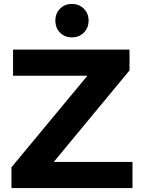

<svg xmlns="http://www.w3.org/2000/svg" viewBox="-20 -951 711 971"><path d="M38 0V-105L471 -627L491 -568H46V-700H635V-595L203 -73L183 -132H650V0ZM344 -762Q307 -762 283.5 -786Q260 -810 260 -847Q260 -883 283.5 -907Q307 -931 344 -931Q380 -931 404 -907Q428 -883 428 -847Q428 -810 404 -786Q380 -762 344 -762Z"/></svg>

Font: Montserrat Thin
Style: Bold
Weight: 700
Version: Version 9.000